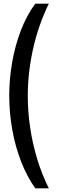

<svg xmlns="http://www.w3.org/2000/svg" viewBox="-20 -820 314 1040"><path d="M171 200Q127 138 95.2 57.2Q63.5 -23.5 46.8 -115.5Q30 -207.5 30 -303Q30 -390.5 45.5 -480.5Q61 -570.5 92.2 -653Q123.5 -735.5 171 -800H244.5Q188.5 -686 159.5 -557Q130.5 -428 130.5 -300Q130.5 -215 143.5 -127.8Q156.5 -40.5 182 43Q207.5 126.5 244.5 200Z"/></svg>

Font: Big Shoulders Text Thin SemiBold
Style: Regular
Weight: 600
Version: Version 2.002